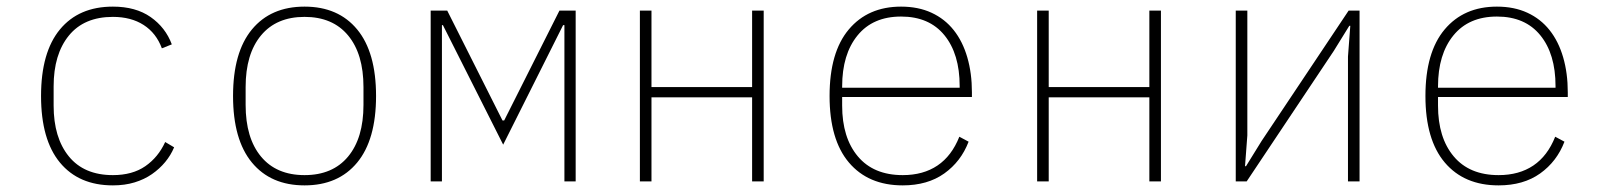

<svg xmlns="http://www.w3.org/2000/svg" viewBox="-20 -548 4840 580"><path d="M321 12Q218 12 161 -57Q104 -126 104 -258Q104 -390 161 -459Q218 -528 321 -528Q390 -528 435 -496.5Q480 -465 499 -414L469 -402Q452 -448 414 -472.5Q376 -497 321 -497Q234 -497 188 -440.5Q142 -384 142 -287V-229Q142 -132 188 -75.5Q234 -19 321 -19Q380 -19 419 -46Q458 -73 479 -119L506 -103Q496 -79 479 -58.5Q462 -38 439 -22Q416 -6 386.5 3Q357 12 321 12Z M900 12Q798 12 741 -57Q684 -126 684 -258Q684 -390 741 -459Q798 -528 900 -528Q1002 -528 1059 -459Q1116 -390 1116 -258Q1116 -126 1059 -57Q1002 12 900 12ZM900 -19Q985 -19 1031.5 -75Q1078 -131 1078 -231V-285Q1078 -385 1031.5 -441Q985 -497 900 -497Q815 -497 768.5 -441Q722 -385 722 -285V-231Q722 -131 768.5 -75Q815 -19 900 -19Z M1281 -516H1331L1498 -184H1503L1670 -516H1719V0H1685V-472H1681L1500 -111L1318 -472H1315V0H1281Z M1913 -516H1948V-285H2252V-516H2287V0H2252V-254H1948V0H1913Z M2707 12Q2603 12 2544.5 -57Q2486 -126 2486 -258Q2486 -390 2544 -459Q2602 -528 2702 -528Q2754 -528 2794 -509.5Q2834 -491 2861 -457Q2888 -423 2902 -375Q2916 -327 2916 -269V-255H2524V-229Q2524 -132 2571.5 -75.5Q2619 -19 2707 -19Q2769 -19 2812 -48Q2855 -77 2878 -135L2906 -120Q2883 -60 2832.5 -24Q2782 12 2707 12ZM2702 -498Q2617 -498 2570.5 -441Q2524 -384 2524 -287V-283H2879V-288Q2879 -385 2833 -441.5Q2787 -498 2702 -498Z M3113 -516H3148V-285H3452V-516H3487V0H3452V-254H3148V0H3113Z M3713 -516H3748V-139L3741 -46H3744L3791 -122L4054 -516H4087V0H4052V-377L4059 -470H4056L4009 -394L3746 0H3713Z M4507 12Q4403 12 4344.5 -57Q4286 -126 4286 -258Q4286 -390 4344 -459Q4402 -528 4502 -528Q4554 -528 4594 -509.5Q4634 -491 4661 -457Q4688 -423 4702 -375Q4716 -327 4716 -269V-255H4324V-229Q4324 -132 4371.5 -75.5Q4419 -19 4507 -19Q4569 -19 4612 -48Q4655 -77 4678 -135L4706 -120Q4683 -60 4632.5 -24Q4582 12 4507 12ZM4502 -498Q4417 -498 4370.5 -441Q4324 -384 4324 -287V-283H4679V-288Q4679 -385 4633 -441.5Q4587 -498 4502 -498Z"/></svg>

Font: IBM Plex Mono ExtLt
Style: Regular
Weight: 200
Monospace: yes
Designer: Mike Abbink, Paul van der Laan, Pieter van Rosmalen
Foundry: Bold Monday
Version: Version 2.3